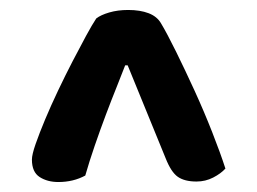

<svg xmlns="http://www.w3.org/2000/svg" viewBox="-20 -681 516 385"><path d="M173 -644Q182 -651 199 -656Q216 -661 237 -661Q261 -661 278 -654.5Q295 -648 303 -634Q315 -614 333 -577.5Q351 -541 370 -499.5Q389 -458 405.5 -416Q422 -374 432 -343Q423 -333 407.5 -325Q392 -317 374 -317Q350 -317 336.5 -326.5Q323 -336 312 -364L236 -550H231Q225 -534 214.5 -508Q204 -482 192.5 -451.5Q181 -421 170 -389Q159 -357 151 -329Q127 -316 97 -316Q75 -316 59.5 -326Q44 -336 44 -361Q44 -371 51.5 -392.5Q59 -414 70.5 -441.5Q82 -469 96.5 -499.5Q111 -530 125.5 -558Q140 -586 152.5 -609Q165 -632 173 -644Z"/></svg>

Font: Baloo Paaji 2 SemiBold
Style: Regular
Weight: 600
Designer: Shuchita Grover, Noopur Datye and Ek Type
Foundry: Ek Type
Version: Version 1.640;hotconv 1.0.111;makeotfexe 2.5.65597; ttfautoh